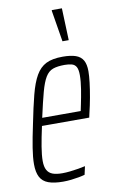

<svg xmlns="http://www.w3.org/2000/svg" viewBox="-84 -767 485 820"><g transform="rotate(-10 158.5 -357.0)"><path d="M122 8Q83 8 58.5 -1Q34 -10 23 -31Q12 -52 12 -87Q12 -116 18.5 -157Q25 -198 37 -254Q52 -329 65 -379.5Q78 -430 95.5 -460.5Q113 -491 140 -504.5Q167 -518 212 -518Q247 -518 268.5 -510.5Q290 -503 300 -485.5Q310 -468 310 -438Q310 -418 306.5 -389Q303 -360 297 -326.5Q291 -293 282 -256L279 -242H74Q63 -192 57 -155.5Q51 -119 51 -94Q51 -69 59 -54.5Q67 -40 83 -34Q99 -28 125 -28Q140 -28 158.5 -30Q177 -32 194.5 -35Q212 -38 225 -41L217 -5Q207 -2 191 1Q175 4 157 6Q139 8 122 8ZM81 -276H248L254 -305Q260 -333 265.5 -367Q271 -401 271 -428Q271 -452 264.5 -463.5Q258 -475 245 -478.5Q232 -482 214 -482Q183 -482 163.5 -475Q144 -468 131 -446.5Q118 -425 107 -384.5Q96 -344 81 -276ZM223 -583 201 -717V-722H245L250 -588V-583Z"/></g></svg>

Font: Saira UltraCondensed ExtraLight
Style: Italic
Weight: 250
Width: 1
Italic angle: -12°
Designer: Hector Gatti with collaboration of the Omnibus-Type team
Foundry: Omnibus-Type
Version: Version 1.101